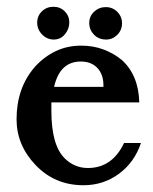

<svg xmlns="http://www.w3.org/2000/svg" viewBox="-20 -548 454 568"><path d="M138 -528Q158 -528 171.5 -514.5Q185 -501 185 -482Q185 -462 172 -446.5Q159 -431 139 -431Q119 -431 104.5 -446Q90 -461 90 -481Q90 -501 104 -514.5Q118 -528 138 -528ZM293 -527Q313 -527 327 -513Q341 -499 341 -479Q341 -459 327 -445Q313 -431 294 -431Q272 -431 258 -445.5Q244 -460 244 -480Q244 -500 258.5 -513.5Q273 -527 293 -527ZM132 -245V-220Q132 -119 171 -80Q200 -51 240 -51Q312 -51 347 -125H397Q378 -68 332 -34Q286 0 227 0Q142 0 85 -60Q29 -119 29 -195Q29 -288 83 -350Q110 -380 144.5 -396.5Q179 -413 220 -413Q256 -413 286.5 -401.5Q317 -390 341 -370Q390 -325 392 -245ZM286 -291V-295Q286 -328 268 -347Q250 -366 219 -366Q157 -366 140 -291Z"/></svg>

Font: New Athena Unicode
Style: Bold
Weight: 700
Designer: J. Rusten 1997; rev. by R. Hancock 2001, 2002, rev. by D. Mastronarde 2002-2021
Foundry: Society for Classical Studies (formerly American Philological Association)
Version: Version 5.008